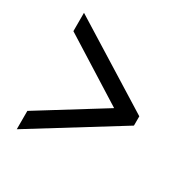

<svg xmlns="http://www.w3.org/2000/svg" viewBox="-124 -725 717 734"><g transform="rotate(30 234.0 -358.0)"><path d="M43 -101 424 -337V-378L43 -615V-534L325 -357L43 -182Z"/></g></svg>

Font: Noto Serif Devanagari Condensed ExtraBold
Style: Regular
Weight: 800
Width: 3
Designer: Universal Thirst, Indian Type Foundry and the Monotype Design Team
Foundry: Monotype Imaging Inc.
Version: Version 2.004